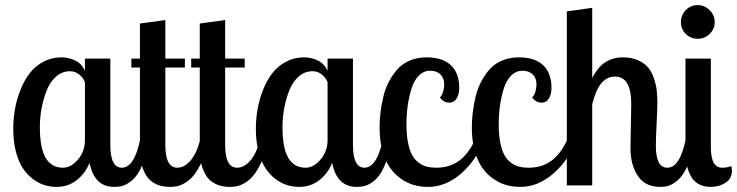

<svg xmlns="http://www.w3.org/2000/svg" viewBox="-20 -731 2907 757"><path d="M314.9 -500H415V-160.2Q415 -69.8 460 -69.8Q509.3 -69.8 532.2 -179.2H568.8Q560.1 -131.3 546.9 -95.9Q533.7 -60.5 520 -41.5Q506.3 -22.5 489.3 -11.2Q472.2 0 459 2.9Q445.8 5.9 430.2 5.9Q351.6 5.9 333 -88.9Q316.9 -47.9 282.7 -21Q248.5 5.9 203.1 5.9Q177.7 5.9 154.1 -1.7Q130.4 -9.3 107.9 -26.6Q85.4 -43.9 68.8 -69.8Q52.2 -95.7 42.2 -135Q32.2 -174.3 32.2 -223.1Q32.2 -261.7 38.8 -299.8Q45.4 -337.9 60.1 -375.2Q74.7 -412.6 96.2 -441.2Q117.7 -469.7 150.4 -487.3Q183.1 -504.9 222.2 -504.9Q250.5 -504.9 276.1 -492.7Q301.8 -480.5 314.9 -452.1ZM228 -69.8Q260.3 -69.8 287.6 -102.3Q314.9 -134.8 314.9 -179.2V-407.2Q307.6 -424.8 292 -437.5Q276.4 -450.2 255.9 -450.2Q225.1 -450.2 201.2 -429.2Q177.2 -408.2 164.1 -374.5Q150.9 -340.8 144 -304Q137.2 -267.1 137.2 -230Q137.2 -147 160.2 -108.4Q183.1 -69.8 228 -69.8Z M531.7 -638.2 631.8 -651.9V-500H709V-464.8H631.8V-160.2Q631.8 -69.8 678.7 -69.8Q707 -69.8 731.2 -97.9Q755.4 -126 769 -179.2H805.7Q793 -131.3 776.9 -96.2Q760.7 -61 745.4 -41.7Q730 -22.5 711.7 -11.2Q693.4 0 679.7 2.9Q666 5.9 649.9 5.9Q615.7 5.9 591.3 -7.1Q566.9 -20 554.4 -42.5Q542 -64.9 536.9 -88.4Q531.7 -111.8 531.7 -139.2V-464.8H498V-500H531.7Z M767.6 -638.2 867.7 -651.9V-500H944.8V-464.8H867.7V-160.2Q867.7 -69.8 914.6 -69.8Q942.9 -69.8 967 -97.9Q991.2 -126 1004.9 -179.2H1041.5Q1028.8 -131.3 1012.7 -96.2Q996.6 -61 981.2 -41.7Q965.8 -22.5 947.5 -11.2Q929.2 0 915.5 2.9Q901.9 5.9 885.7 5.9Q851.6 5.9 827.1 -7.1Q802.7 -20 790.3 -42.5Q777.8 -64.9 772.7 -88.4Q767.6 -111.8 767.6 -139.2V-464.8H733.9V-500H767.6Z M1271.5 -500H1371.6V-160.2Q1371.6 -69.8 1416.5 -69.8Q1465.8 -69.8 1488.8 -179.2H1525.4Q1516.6 -131.3 1503.4 -95.9Q1490.2 -60.5 1476.6 -41.5Q1462.9 -22.5 1445.8 -11.2Q1428.7 0 1415.5 2.9Q1402.3 5.9 1386.7 5.9Q1308.1 5.9 1289.6 -88.9Q1273.4 -47.9 1239.3 -21Q1205.1 5.9 1159.7 5.9Q1134.3 5.9 1110.6 -1.7Q1086.9 -9.3 1064.5 -26.6Q1042 -43.9 1025.4 -69.8Q1008.8 -95.7 998.8 -135Q988.8 -174.3 988.8 -223.1Q988.8 -261.7 995.4 -299.8Q1002 -337.9 1016.6 -375.2Q1031.2 -412.6 1052.7 -441.2Q1074.2 -469.7 1106.9 -487.3Q1139.6 -504.9 1178.7 -504.9Q1207 -504.9 1232.7 -492.7Q1258.3 -480.5 1271.5 -452.1ZM1184.6 -69.8Q1216.8 -69.8 1244.1 -102.3Q1271.5 -134.8 1271.5 -179.2V-407.2Q1264.2 -424.8 1248.5 -437.5Q1232.9 -450.2 1212.4 -450.2Q1181.6 -450.2 1157.7 -429.2Q1133.8 -408.2 1120.6 -374.5Q1107.4 -340.8 1100.6 -304Q1093.8 -267.1 1093.8 -230Q1093.8 -147 1116.7 -108.4Q1139.6 -69.8 1184.6 -69.8Z M1714.4 -347.2Q1722.2 -353.5 1726.8 -368.4Q1731.4 -383.3 1731.4 -398.9Q1731.4 -422.4 1716.8 -437.3Q1702.1 -452.1 1676.3 -452.1Q1650.4 -452.1 1631.3 -432.9Q1612.3 -413.6 1602.3 -381.3Q1592.3 -349.1 1587.4 -314Q1582.5 -278.8 1582.5 -240.2Q1582.5 -199.2 1588.6 -168.7Q1594.7 -138.2 1605 -119.6Q1615.2 -101.1 1630.9 -89.6Q1646.5 -78.1 1662.8 -74Q1679.2 -69.8 1700.2 -69.8Q1752.4 -69.8 1789.6 -96.7Q1826.7 -123.5 1852.5 -179.2H1886.2Q1860.8 -102.5 1799.8 -48.3Q1738.8 5.9 1667.5 5.9Q1638.7 5.9 1612.3 -1.5Q1585.9 -8.8 1560.8 -26.4Q1535.6 -43.9 1517.3 -70.1Q1499 -96.2 1487.8 -136.5Q1476.6 -176.8 1476.6 -227.1Q1476.6 -256.8 1480 -286.4Q1483.4 -315.9 1491 -348.1Q1498.5 -380.4 1512.7 -407.7Q1526.9 -435.1 1546.4 -457.3Q1565.9 -479.5 1595.7 -492.2Q1625.5 -504.9 1661.6 -504.9Q1724.6 -504.9 1757.6 -474.1Q1790.5 -443.4 1790.5 -384.8Q1790.5 -358.9 1780.3 -342.5Q1770 -326.2 1751.5 -326.2Q1728.5 -326.2 1714.4 -347.2Z M2078.1 -347.2Q2085.9 -353.5 2090.6 -368.4Q2095.2 -383.3 2095.2 -398.9Q2095.2 -422.4 2080.6 -437.3Q2065.9 -452.1 2040 -452.1Q2014.2 -452.1 1995.1 -432.9Q1976.1 -413.6 1966.1 -381.3Q1956.1 -349.1 1951.2 -314Q1946.3 -278.8 1946.3 -240.2Q1946.3 -199.2 1952.4 -168.7Q1958.5 -138.2 1968.8 -119.6Q1979 -101.1 1994.6 -89.6Q2010.3 -78.1 2026.6 -74Q2043 -69.8 2064 -69.8Q2116.2 -69.8 2153.3 -96.7Q2190.4 -123.5 2216.3 -179.2H2250Q2224.6 -102.5 2163.6 -48.3Q2102.5 5.9 2031.2 5.9Q2002.4 5.9 1976.1 -1.5Q1949.7 -8.8 1924.6 -26.4Q1899.4 -43.9 1881.1 -70.1Q1862.8 -96.2 1851.6 -136.5Q1840.3 -176.8 1840.3 -227.1Q1840.3 -256.8 1843.8 -286.4Q1847.2 -315.9 1854.7 -348.1Q1862.3 -380.4 1876.5 -407.7Q1890.6 -435.1 1910.2 -457.3Q1929.7 -479.5 1959.5 -492.2Q1989.3 -504.9 2025.4 -504.9Q2088.4 -504.9 2121.3 -474.1Q2154.3 -443.4 2154.3 -384.8Q2154.3 -358.9 2144 -342.5Q2133.8 -326.2 2115.2 -326.2Q2092.3 -326.2 2078.1 -347.2Z M2214.8 -686 2314.9 -700.2V-423.8Q2328.6 -449.7 2344.7 -467Q2360.8 -484.4 2377.4 -491.9Q2394 -499.5 2407 -502.2Q2419.9 -504.9 2435.1 -504.9Q2469.7 -504.9 2495.6 -493.4Q2521.5 -481.9 2535.6 -464.6Q2549.8 -447.3 2558.3 -421.9Q2566.9 -396.5 2569.3 -374.8Q2571.8 -353 2571.8 -326.2Q2571.8 -303.2 2568.8 -242.7Q2565.9 -182.1 2565.9 -155.8Q2565.9 -69.8 2610.8 -69.8Q2660.2 -69.8 2683.1 -179.2H2719.7Q2711.4 -131.3 2698 -95.9Q2684.6 -60.5 2670.9 -41.5Q2657.2 -22.5 2640.4 -11.2Q2623.5 0 2610.6 2.9Q2597.7 5.9 2583 5.9Q2523.9 5.9 2494.9 -37.4Q2465.8 -80.6 2465.8 -147Q2465.8 -159.2 2467.3 -233.2Q2468.8 -307.1 2468.8 -320.8Q2468.8 -429.2 2404.8 -429.2Q2373 -429.2 2351.1 -403.1Q2329.1 -377 2314.9 -319.8V0H2214.8Z M2664.6 -644Q2664.6 -671.4 2683.8 -691.2Q2703.1 -710.9 2731 -710.9Q2757.8 -710.9 2777.8 -690.9Q2797.9 -670.9 2797.9 -644Q2797.9 -616.7 2778.1 -597.4Q2758.3 -578.1 2731 -578.1Q2703.1 -578.1 2683.8 -597.2Q2664.6 -616.2 2664.6 -644ZM2682.6 -500H2782.7V-160.2Q2782.7 -146.5 2783 -138.4Q2783.2 -130.4 2785.6 -115.7Q2788.1 -101.1 2792.2 -92.3Q2796.4 -83.5 2805.2 -76.7Q2814 -69.8 2826.7 -69.8Q2846.7 -69.8 2863.8 -76.2Q2865.7 -64.5 2865.7 -58.1Q2865.7 -26.4 2840.3 -10.3Q2814.9 5.9 2781.7 5.9Q2752.9 5.9 2732.7 -6.3Q2712.4 -18.6 2701.9 -40Q2691.4 -61.5 2687 -84.5Q2682.6 -107.4 2682.6 -134.8Z"/></svg>

Font: Lobster Two
Style: Regular
Weight: 400
Designer: Pablo Impallari
Foundry: Pablo Impallari. www.impallari.com
Version: Version 1.006